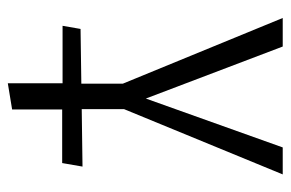

<svg xmlns="http://www.w3.org/2000/svg" viewBox="-146 -308 743 491"><g transform="rotate(90 225.5 -62.5)"><path d="M259 -8V100L406 98L397 150H260V278L193 289V149H46L54 103L194 101V-5L26 -414H99L232 -64L357 -414H426Z"/></g></svg>

Font: EauTestInfant
Style: Italic
Weight: 400
Italic angle: -12°
Designer: Christian Thalmann (Catharsis Fonts)
Version: Version 0.001;PS 000.001;hotconv 1.0.88;makeotf.lib2.5.64775